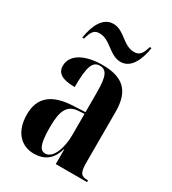

<svg xmlns="http://www.w3.org/2000/svg" viewBox="-185 -853 864 963"><g transform="rotate(30 246.5 -372.0)"><path d="M310 -606C370 -606 400 -671 411 -744H401C389 -701 376 -683 344 -683C281 -683 249 -754 186 -754C125 -754 95 -689 84 -616H94C106 -660 118 -678 149 -678C213 -678 246 -606 310 -606ZM163 10C222 10 265 -17 284 -85H286V0H467V-10H464C426 -10 415 -24 415 -83V-377C415 -502 356 -548 241 -548C146 -548 70 -513 70 -445C70 -401 105 -382 175 -382C175 -500 190 -538 231 -538C271 -538 285 -508 285 -414V-300L218 -297C96 -292 36 -243 36 -144C36 -42 92 10 163 10ZM214 -19C182 -19 168 -48 168 -149C168 -243 190 -284 251 -288L285 -290V-168C285 -87 256 -19 214 -19Z"/></g></svg>

Font: Noto Serif Display ExtraCondensed
Style: Bold
Weight: 700
Width: 2
Designer: Monotype Design Team
Foundry: Monotype Imaging Inc.
Version: Version 2.009